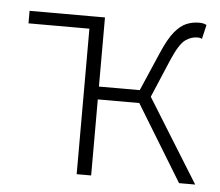

<svg xmlns="http://www.w3.org/2000/svg" viewBox="-42 -535 666 581"><g transform="rotate(5 291.0 -244.5)"><path d="M255 -480 211 -442H26V-480ZM211 0V-480H255V-270H379L430 -388Q449 -432 466.5 -453Q484 -474 502 -481.5Q520 -489 541 -489Q554 -489 563 -484L553 -441Q549 -443 546.5 -443.5Q544 -444 539 -444Q520 -444 502.5 -431.5Q485 -419 464 -371L414 -253L571 0H522L381 -231H255V0Z"/></g></svg>

Font: Source Sans 3 Light
Style: Regular
Weight: 300
Designer: Paul D. Hunt
Foundry: Adobe
Version: Version 3.052;hotconv 1.1.0;makeotfexe 2.6.0